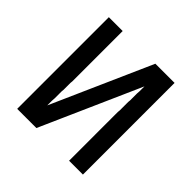

<svg xmlns="http://www.w3.org/2000/svg" viewBox="-142 -657 785 785"><g transform="rotate(45 250.0 -265.0)"><path d="M60 0V-530H140V-318V-308V-298V-288V-278V-268V-258V-248V-239L139 -229V-219V-209V-199V-189L138 -179V-169V-159V-149V-139L137 -124V-114V-97L329 -530H406H440V0H360V-212V-222V-232V-242V-252V-262V-272V-282L361 -292V-301V-311V-321V-331V-341L362 -351V-361V-371V-381V-391L363 -406V-416V-433L171 0H94Z"/></g></svg>

Font: Iosevka SS08
Style: Regular
Weight: 400
Monospace: yes
Designer: Belleve Invis
Foundry: Belleve Invis
Version: 2.1.0; ttfautohint (v1.8.2)